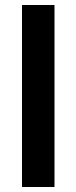

<svg xmlns="http://www.w3.org/2000/svg" viewBox="-20 -748 306 768"><path d="M198 -728H68V0H198Z"/></svg>

Font: Wafeq Semi Bold
Style: Regular
Weight: 600
Designer: Rasmus Andersson & Azza Alameddine
Foundry: Google & TypeTogether
Version: Version 3.000;January 28, 2025;FontCreator 15.0.0.3014 64-bi